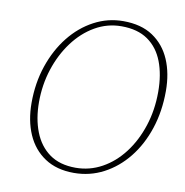

<svg xmlns="http://www.w3.org/2000/svg" viewBox="-79 -765 822 855"><g transform="rotate(10 331.5 -338.0)"><path d="M310 14Q232 14 178.5 -21.5Q125 -57 98 -119Q71 -181 71 -261Q71 -351 97.5 -429Q124 -507 170.5 -565.5Q217 -624 279 -657Q341 -690 411 -690Q492 -690 545 -654.5Q598 -619 624.5 -557.5Q651 -496 651 -416Q651 -324 625 -245.5Q599 -167 552.5 -109Q506 -51 444 -18.5Q382 14 310 14ZM314 -10Q377 -10 432.5 -40.5Q488 -71 529.5 -125.5Q571 -180 594.5 -252Q618 -324 618 -406Q618 -484 595.5 -542.5Q573 -601 526.5 -633.5Q480 -666 407 -666Q343 -666 287.5 -634Q232 -602 190.5 -546Q149 -490 126 -419Q103 -348 103 -270Q103 -195 126 -136Q149 -77 195.5 -43.5Q242 -10 314 -10Z"/></g></svg>

Font: Source Serif 4 SmText ExtraLight
Style: Italic
Weight: 200
Italic angle: -12°
Designer: Frank Grießhammer
Foundry: Adobe
Version: Version 4.005;hotconv 1.1.0;makeotfexe 2.6.0